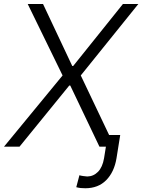

<svg xmlns="http://www.w3.org/2000/svg" viewBox="-52 -748 725 979"><path d="M167.5 -727.5 316.4 -411.6H321.3L574.7 -727.5H653.3L359.9 -363.3L532.7 0H455.1L306.2 -312H301.3L47.4 0H-31.7L267.1 -363.3L89.4 -727.5ZM497.6 -59.6H561L542 59.1Q530.3 129.4 489.5 170.7Q448.7 211.9 382.8 211.9Q369.1 211.9 358.6 210.7Q348.1 209.5 336.9 206.5L353 145.5Q358.9 147.9 372.6 149.7Q386.2 151.4 393.1 151.9Q424.8 151.4 447.8 127.9Q470.7 104.5 478.5 59.1Z"/></svg>

Font: Inter Tight Light
Style: Italic
Weight: 300
Italic angle: -9.39999°
Designer: Rasmus Andersson
Foundry: rsms
Version: Version 3.004